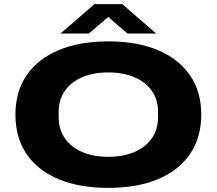

<svg xmlns="http://www.w3.org/2000/svg" viewBox="-20 -901 1053 933"><path d="M274 -738 439 -881H574L739 -738H599L506 -819L412 -738ZM506 12Q367 12 265.5 -30Q164 -72 109.5 -152Q55 -232 55 -344Q55 -456 109.5 -535.5Q164 -615 265.5 -657.5Q367 -700 506 -700Q646 -700 747 -657.5Q848 -615 903 -535.5Q958 -456 958 -344Q958 -232 903 -152Q848 -72 747 -30Q646 12 506 12ZM506 -139Q578 -139 632.5 -162Q687 -185 717.5 -228.5Q748 -272 748 -333V-357Q748 -417 717.5 -460Q687 -503 632.5 -526Q578 -549 506 -549Q434 -549 380 -526Q326 -503 295.5 -460Q265 -417 265 -357V-333Q265 -272 295.5 -228.5Q326 -185 380 -162Q434 -139 506 -139Z"/></svg>

Font: Archivo Expanded ExtraBold
Style: Regular
Weight: 800
Width: 7
Designer: Hector Gatti
Foundry: Omnibus-Type
Version: Version 2.001; ttfautohint (v1.8.3)